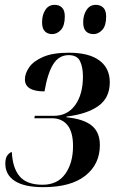

<svg xmlns="http://www.w3.org/2000/svg" viewBox="-20 -764 479 794"><path d="M159 10Q81 10 41.5 -15.5Q2 -41 2 -87Q2 -112 12 -123.5Q22 -135 29 -135Q32 -69 61.5 -34.5Q91 0 156 0Q218 0 250 -45Q282 -90 282 -160Q282 -218 259 -246.5Q236 -275 194 -275H122L124 -285H202Q259 -285 291 -329.5Q323 -374 323 -448Q323 -486 311 -511Q299 -536 264 -536Q224 -536 200.5 -499Q177 -462 164 -386Q83 -386 83 -436Q83 -460 100.5 -485.5Q118 -511 158 -528.5Q198 -546 265 -546Q348 -546 391 -514Q434 -482 434 -424Q434 -359 386.5 -325.5Q339 -292 255 -282V-279Q326 -272 359.5 -244.5Q393 -217 393 -164Q393 -85 333 -37.5Q273 10 159 10ZM367 -623Q347 -623 335.5 -634.5Q324 -646 324 -672Q324 -702 338 -723Q352 -744 376 -744Q395 -744 407 -732.5Q419 -721 419 -695Q419 -658 403 -640.5Q387 -623 367 -623ZM196 -623Q177 -623 165.5 -634.5Q154 -646 154 -672Q154 -702 167.5 -723Q181 -744 206 -744Q225 -744 236.5 -732.5Q248 -721 248 -696Q248 -658 232 -640.5Q216 -623 196 -623Z"/></svg>

Font: Noto Serif Display Condensed SemiBold
Style: Italic
Weight: 600
Width: 3
Italic angle: -12°
Designer: Monotype Design Team
Foundry: Monotype Imaging Inc.
Version: Version 2.009